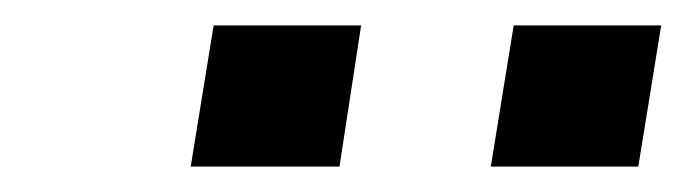

<svg xmlns="http://www.w3.org/2000/svg" viewBox="-20 -734 540 151"><path d="M366 -603 384 -714H500L482 -603ZM130 -603 148 -714H264L247 -603Z"/></svg>

Font: Nunito Sans 10pt Expanded SemiBold
Style: Italic
Weight: 600
Width: 7
Italic angle: -9°
Designer: Vernon Adams
Foundry: Vernon Adams
Version: Version 3.101;gftools[0.9.27]